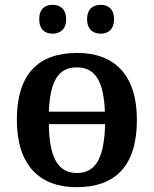

<svg xmlns="http://www.w3.org/2000/svg" viewBox="-20 -768 639 798"><path d="M399 -628C428 -628 454 -645 454 -688C454 -732 428 -748 399 -748C368 -748 342 -732 342 -688C342 -645 368 -628 399 -628ZM199 -628C228 -628 255 -645 255 -688C255 -732 228 -748 199 -748C168 -748 143 -732 143 -688C143 -645 168 -628 199 -628ZM298 10C463 10 549 -82 549 -270C549 -457 455 -548 301 -548C136 -548 50 -457 50 -270C50 -82 144 10 298 10ZM416 -304H183C188 -427 220 -488 299 -488C378 -488 411 -427 416 -304ZM300 -49C217 -49 185 -119 183 -252H417C413 -118 382 -49 300 -49Z"/></svg>

Font: Noto Serif SemiBold
Style: Regular
Weight: 600
Designer: Monotype Design Team
Foundry: Monotype Imaging Inc.
Version: Version 2.013